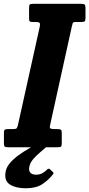

<svg xmlns="http://www.w3.org/2000/svg" viewBox="-64 -770 466 1004"><path d="M-43.5 -22.5V-76Q-43.5 -88.5 -39 -91.8Q-34.5 -95 -22.5 -95H3Q19 -95 22.8 -98.8Q26.5 -102.5 30 -117L144 -631Q147 -646 142.8 -650.5Q138.5 -655 121 -655H107.5Q95 -655 91.5 -658.2Q88 -661.5 88 -675V-727Q88 -741.5 91.2 -745.8Q94.5 -750 109 -750H360.5Q374.5 -750 378.8 -745.8Q383 -741.5 383 -727.5V-676.5Q383 -662 378.8 -658.5Q374.5 -655 360 -655H335Q318.5 -655 316.5 -649.8Q314.5 -644.5 311.5 -631L198 -116Q194.5 -101 200.2 -98Q206 -95 223.5 -95H236Q250 -95 254.5 -91.5Q259 -88 259 -74V-22Q259 -8 255.5 -4Q252 0 238.5 0H-21.5Q-36 0 -39.8 -4Q-43.5 -8 -43.5 -22.5ZM71.5 214.5Q20 214.5 -10.8 195.8Q-41.5 177 -35.5 133.5Q-32.5 107 -13 83.8Q6.5 60.5 34.5 40.5Q62.5 20.5 92 3.8Q121.5 -13 144.5 -26.5Q154 -32 163.2 -29.8Q172.5 -27.5 175.5 -24Q182.5 -16 183 -11.2Q183.5 -6.5 176 0.5Q161.5 13.5 143 29Q124.5 44.5 109.2 62.5Q94 80.5 89.5 101Q85 120 93.8 131.8Q102.5 143.5 125 143.5Q143.5 143.5 157.2 135.8Q171 128 181 118Q190.5 108.5 196.5 114.5L212.5 129.5Q216.5 133 216 135.5Q215.5 138 211.5 143.5Q190 171 157.5 192.8Q125 214.5 71.5 214.5Z"/></svg>

Font: Besley* Condensed
Style: Bold Italic
Weight: 700
Width: 3
Italic angle: -13°
Designer: Owen Earl
Foundry: indestructible type*
Version: Version 3.000; ttfautohint (v1.8.3)